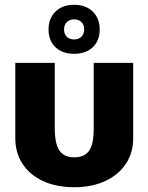

<svg xmlns="http://www.w3.org/2000/svg" viewBox="-20 -763 620 803"><path d="M209 -500V-228Q209 -162 228.5 -133.5Q248 -105 291 -105Q332 -105 352 -131.5Q372 -158 372 -228V-500H537V-185Q537 -124 506.5 -78Q476 -32 420.5 -6Q365 20 291 20Q215 20 159.5 -6Q104 -32 74 -78Q44 -124 44 -185V-500ZM290 -538Q241 -538 212 -565.5Q183 -593 183 -640Q183 -686 212 -714.5Q241 -743 290 -743Q339 -743 368 -714.5Q397 -686 397 -640Q397 -593 368 -565.5Q339 -538 290 -538ZM290 -598Q309 -598 320.5 -609.5Q332 -621 332 -641Q332 -659 320.5 -670.5Q309 -682 290 -682Q271 -682 259.5 -670.5Q248 -659 248 -640Q248 -620 259.5 -609Q271 -598 290 -598Z"/></svg>

Font: Moderustic
Style: Bold
Weight: 700
Designer: Tural Alisoy
Foundry: TAFT Foundry
Version: Version 2.120